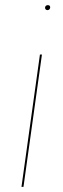

<svg xmlns="http://www.w3.org/2000/svg" viewBox="-20 -731 248 751"><path d="M156.2 -700.7Q156.2 -705.1 159.2 -708Q162.1 -710.9 167 -710.9Q176.3 -710.9 176.3 -702.1Q176.3 -697.8 173.3 -694.6Q170.4 -691.4 166 -691.4Q161.6 -691.4 158.9 -694.1Q156.2 -696.8 156.2 -700.7ZM144 -517.6 71.8 0H64L136.2 -517.6Z"/></svg>

Font: Fira Sans Compressed Eight
Style: Italic
Weight: 100
Width: 3
Italic angle: -8°
Designer: Carrois Corporate & Edenspiekermann AG
Foundry: Carrois Corporate GbR & Edenspiekermann AG
Version: Version 4.203;PS 004.203;hotconv 1.0.88;makeotf.lib2.5.64775